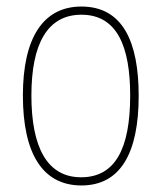

<svg xmlns="http://www.w3.org/2000/svg" viewBox="-20 -557 495 587"><path d="M404 -264C404 -428 356 -537 229 -537C111 -537 50 -440 50 -265C50 -88 110 10 229 10C347 10 404 -87 404 -264ZM76 -265C76 -423 125 -512 229 -512C339 -512 378 -413 378 -265C378 -102 332 -15 228 -15C124 -15 76 -107 76 -265Z"/></svg>

Font: Noto Sans Gujarati Condensed Thin
Style: Regular
Weight: 100
Width: 3
Designer: Jelle Bosma - Monotype Design Team, Universal Thirst
Foundry: Monotype Imaging Inc.
Version: Version 2.106